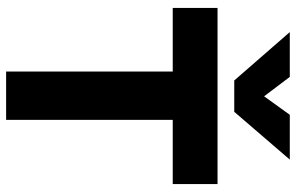

<svg xmlns="http://www.w3.org/2000/svg" viewBox="-194 -796 990 643"><g transform="rotate(90 301.5 -475.0)"><path d="M220 0V-558H7V-708H597V-558H382V0ZM250 -764 88 -950H238L303 -864L365 -950H515L355 -764Z"/></g></svg>

Font: Onest ExtraBold
Style: Regular
Weight: 800
Designer: Dmitri Voloshin, Andrey Kudryavtsev
Foundry: Dmitri Voloshin, Andrey Kudryavtsev
Version: Version 1.000;gftools[0.9.33]